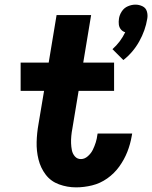

<svg xmlns="http://www.w3.org/2000/svg" viewBox="-20 -800 656 828"><path d="M512 -541Q554 -574 580.5 -621.5Q607 -669 615 -719Q618 -735 613.5 -750.5Q609 -766 594.5 -773Q580 -780 564 -780Q548 -780 531.5 -773Q515 -766 505 -750.5Q495 -735 493 -719Q491 -706 492.5 -694Q494 -682 501.5 -673Q509 -664 520 -661Q510 -640 496 -621.5Q482 -603 465 -588ZM308 8Q342 8 377 -0.5Q412 -9 442.5 -30.5Q473 -52 494.5 -82Q516 -112 529 -145Q542 -178 548 -213Q549 -218 550 -224H401L400 -219Q398 -202 393 -186Q388 -170 380.5 -154.5Q373 -139 359 -126.5Q345 -114 329 -114Q313 -114 303 -125.5Q293 -137 290 -152Q287 -167 286.5 -182.5Q286 -198 287.5 -214Q289 -230 292 -245L319 -408H472V-530H339L373 -735H224L190 -530H69V-408H170L146 -265Q139 -226 138 -187.5Q137 -149 146 -112.5Q155 -76 177 -47Q199 -18 234.5 -5Q270 8 308 8Z"/></svg>

Font: Iosevka Sparkle Heavy Oblique
Style: Regular
Weight: 900
Italic angle: -9°
Designer: Belleve Invis
Foundry: Belleve Invis
Version: Version 4.5.0; ttfautohint (v1.8.3)